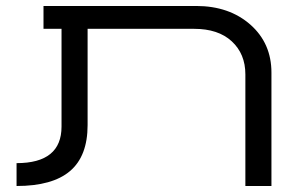

<svg xmlns="http://www.w3.org/2000/svg" viewBox="-20 -620 977 640"><path d="M797.9 -372.1Q797.9 -440.4 752.4 -482.4Q707.5 -523.9 627 -523.9H272V-203.1Q272 -99.6 213.4 -49.8Q154.8 0 35.2 0V-76.2Q185.1 -76.2 185.1 -198.2V-523.9H125V-600.1H633.8Q744.1 -600.1 814.9 -537.6Q884.8 -475.6 884.8 -377.9V0H797.9Z"/></svg>

Font: Miedinger*
Style: Book
Weight: 400
Version: Version 001.000